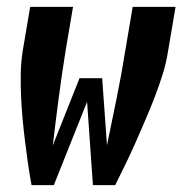

<svg xmlns="http://www.w3.org/2000/svg" viewBox="-20 -540 540 560"><path d="M72 0Q66 -32 61.5 -64Q57 -96 53 -128Q49 -160 46 -192.5Q43 -225 41.5 -257.5Q40 -290 40.5 -323.5Q41 -357 46 -390L68 -520H193L171 -390Q160 -321 151 -252.5Q142 -184 134 -116L212 -312H278L292 -116Q306 -184 320 -252.5Q334 -321 345 -390L367 -520H492L470 -390Q465 -357 454.5 -323.5Q444 -290 431.5 -257.5Q419 -225 405 -192.5Q391 -160 377 -128Q363 -96 347.5 -64Q332 -32 316 0H251L234 -243L137 0Z"/></svg>

Font: Iosevka Curly Extrabold
Style: Italic
Weight: 800
Italic angle: -9°
Monospace: yes
Designer: Belleve Invis
Foundry: Belleve Invis
Version: Version 22.1.2; ttfautohint (v1.8.4)